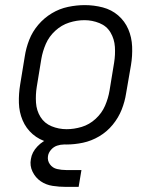

<svg xmlns="http://www.w3.org/2000/svg" viewBox="-20 -558 616 752"><path d="M239 8Q272 8 305 1Q338 -6 368.5 -24Q399 -42 421.5 -69.5Q444 -97 456.5 -128.5Q469 -160 474 -193L493 -303Q499 -339 497.5 -375.5Q496 -412 482.5 -443.5Q469 -475 443 -497.5Q417 -520 382.5 -529Q348 -538 312 -538Q280 -538 246.5 -531Q213 -524 183 -506Q153 -488 130 -461Q107 -434 94.5 -402Q82 -370 77 -337L59 -227Q53 -191 54 -155Q55 -119 68.5 -87Q82 -55 108 -32.5Q134 -10 168.5 -1Q203 8 239 8ZM241 -52Q210 -52 182 -63.5Q154 -75 138.5 -100Q123 -125 121 -156Q119 -187 124 -218L142 -328Q147 -357 159.5 -386Q172 -415 196.5 -437.5Q221 -460 251 -469.5Q281 -479 311 -479Q341 -479 369.5 -467.5Q398 -456 413 -430.5Q428 -405 430 -374.5Q432 -344 427 -313L409 -203Q404 -173 391.5 -144Q379 -115 354.5 -92.5Q330 -70 300 -61Q270 -52 241 -52ZM239 174H288L299 108H239Q221 108 203.5 104Q186 100 175.5 85.5Q165 71 168 53Q170 40 180 28.5Q190 17 203.5 12.5Q217 8 230 8V-25Q203 -25 175.5 -16Q148 -7 126.5 15.5Q105 38 101 65Q96 91 107.5 114.5Q119 138 139.5 152Q160 166 186 170Q212 174 239 174Z"/></svg>

Font: Iosevka Sparkle Light
Style: Italic
Weight: 300
Italic angle: -9°
Designer: Belleve Invis
Foundry: Belleve Invis
Version: Version 4.5.0; ttfautohint (v1.8.3)